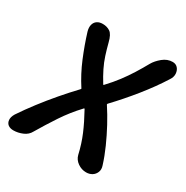

<svg xmlns="http://www.w3.org/2000/svg" viewBox="-189 -813 917 949"><g transform="rotate(30 269.5 -338.5)"><path d="M14 5Q-5 5 -16.5 -4Q-28 -13 -29.5 -29.5Q-31 -46 -19 -66Q11 -111 47 -158Q83 -205 122 -250.5Q161 -296 200 -337Q204 -341 202 -343Q163 -403 135.5 -469.5Q108 -536 88 -601Q82 -622 86 -638Q90 -654 102.5 -663Q115 -672 135 -672Q159 -672 177 -660Q195 -648 205 -607Q214 -572 224 -541Q234 -510 249 -479.5Q264 -449 285 -415Q288 -410 291 -415Q323 -449 347.5 -481.5Q372 -514 393 -547.5Q414 -581 434 -617Q447 -640 472.5 -661Q498 -682 528 -682Q546 -682 557 -670Q568 -658 569.5 -639Q571 -620 558 -601Q517 -536 463.5 -469.5Q410 -403 353 -343Q350 -340 351 -337Q378 -296 402.5 -250.5Q427 -205 448 -158Q469 -111 483 -66Q490 -46 483.5 -29.5Q477 -13 462.5 -4Q448 5 429 5Q403 5 381 -10.5Q359 -26 353 -50Q340 -107 319 -156.5Q298 -206 267 -262Q264 -267 261 -262Q213 -211 175 -153.5Q137 -96 104 -40Q92 -17 66 -6Q40 5 14 5Z"/></g></svg>

Font: Winky Sans Medium
Style: Italic
Weight: 500
Italic angle: -8.97852°
Designer: Simon Atzbach
Foundry: typofactur
Version: Version 1.205